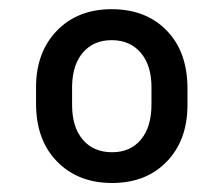

<svg xmlns="http://www.w3.org/2000/svg" viewBox="-20 -741 495 424"><path d="M59.6 -548.3Q59.6 -625.5 105.5 -673.1Q151.4 -720.7 226.6 -720.7Q302.2 -720.7 348.1 -673.6Q394 -626.5 394 -545.4V-509.3Q394 -431.6 348.4 -384.3Q302.7 -336.9 227.5 -336.9Q152.3 -336.9 106 -384.3Q59.6 -431.6 59.6 -512.2ZM139.2 -509.3Q139.2 -460.4 162.8 -432.6Q186.5 -404.8 227.5 -404.8Q268.1 -404.8 291.3 -432.9Q314.5 -460.9 314.5 -510.3V-548.3Q314.5 -596.7 290.8 -624.5Q267.1 -652.3 226.6 -652.3Q187 -652.3 163.6 -625.5Q140.1 -598.6 139.2 -551.3Z"/></svg>

Font: SteelSelectRoboto
Style: Roboto-Regular
Weight: 400
Designer: Google
Version: Version 2.137; 2017